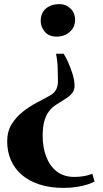

<svg xmlns="http://www.w3.org/2000/svg" viewBox="-20 -767 502 936"><path d="M290.5 -505Q300 -490.5 312.2 -463.5Q324.5 -436.5 333.8 -406Q343 -375.5 343.5 -350.5Q343.5 -334.5 337.8 -322.8Q332 -311 320.8 -301.2Q309.5 -291.5 292.5 -281Q275.5 -270.5 253 -256Q233.5 -243.5 218.8 -224.2Q204 -205 196 -176Q188 -147 188 -104.5Q188 -49.5 205 -4Q222 41.5 256.2 68.5Q290.5 95.5 342.5 95.5Q369 95.5 392.8 91Q416.5 86.5 430 80L441 118Q429.5 124.5 407.8 131.8Q386 139 356.2 144Q326.5 149 290.5 149Q224.5 149 173.2 132.5Q122 116 86.8 85.8Q51.5 55.5 33.2 13.8Q15 -28 15 -78Q15 -126 36.5 -161Q58 -196 90.2 -221.5Q122.5 -247 156.5 -265.2Q190.5 -283.5 216.2 -297.2Q242 -311 249 -323Q256 -332.5 259.2 -344.5Q262.5 -356.5 262.5 -370Q262.5 -399 261.2 -435.5Q260 -472 253 -505ZM270.5 -747Q300.5 -747 323.2 -725.8Q346 -704.5 346 -671Q346 -634.5 320 -611.5Q294 -588.5 256.5 -588.5Q218.5 -588.5 198.5 -612Q178.5 -635.5 178.5 -664.5Q178.5 -704 204 -725.5Q229.5 -747 270.5 -747Z"/></svg>

Font: Merriweather 144pt Black
Style: Regular
Weight: 900
Version: Version 2.100